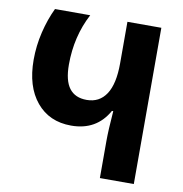

<svg xmlns="http://www.w3.org/2000/svg" viewBox="-80 -789 822 864"><g transform="rotate(10 331.0 -357.0)"><path d="M433 -171Q433 -218 440 -307H434Q380 -210 264 -210Q164 -210 105.5 -280.5Q47 -351 47 -473Q47 -537 62 -599.5Q77 -662 102 -714H263Q207 -608 207 -479Q207 -406 233.5 -371Q260 -336 313 -336Q371 -336 402 -383Q433 -430 433 -524V-714H588V0H433Z"/></g></svg>

Font: Noto Sans Georgian Bold Narrow
Style: Regular
Weight: 700
Width: 4
Designer: Monotype Design team
Foundry: Monotype Imaging Inc.
Version: Version 1.000